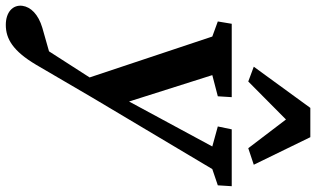

<svg xmlns="http://www.w3.org/2000/svg" viewBox="-256 -588 1090 662"><g transform="rotate(90 289.0 -257.0)"><path d="M600 -511H404L394 -463L463 -444L308 -157L217 -444L290 -463L293 -511H40L32 -463L84 -444L225 -21L135 119L54 142C7 156 -18 182 -22 211C-26 244 0 268 44 268C92 268 134 243 181 164L295 -31L541 -444L597 -463ZM188 -587 239 -568 370 -698 469 -568 526 -587 431 -782H330Z"/></g></svg>

Font: TPK Tissa Web SemiBold
Style: Italic
Weight: 600
Italic angle: -7°
Designer: Jacques Le Bailly, Suppakit Chalermlarp | Katatrad Co.,Ltd.
Foundry: Jacques Le Bailly, Cadson Demak Co.,Ltd.
Version: Version 5.000;Glyphs 3.1.2 (3151)